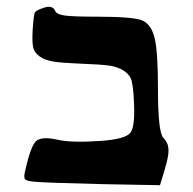

<svg xmlns="http://www.w3.org/2000/svg" viewBox="-20 -775 567 564"><path d="M83 -241Q58 -243 53.5 -248.5Q49 -254 54 -274Q70 -345 85.5 -360Q101 -375 147 -365Q188 -355 275 -361Q348 -366 363 -385Q378 -404 373 -485Q371 -521 366.5 -538Q362 -555 344 -567Q326 -579 299.5 -582.5Q273 -586 216 -588Q164 -590 138 -594Q112 -598 96 -609.5Q80 -621 77 -638Q74 -655 76 -688Q79 -732 82.5 -738.5Q86 -745 111 -753Q135 -760 142 -743Q146 -733 169.5 -729.5Q193 -726 264 -726Q376 -726 400 -714Q426 -701 435 -660Q444 -619 444 -515Q444 -386 460 -370Q474 -356 475 -336Q476 -316 463 -274L450 -231L285 -234Q116 -238 83 -241Z"/></svg>

Font: Daniel
Style: Regular
Weight: 400
Version: Version 1.1